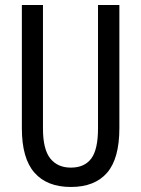

<svg xmlns="http://www.w3.org/2000/svg" viewBox="-20 -734 562 764"><path d="M455 -224Q455 -103 406 -46.5Q357 10 262 10Q167 10 117 -47Q67 -104 67 -223V-714H151V-222Q151 -140 180 -103.5Q209 -67 262 -67Q316 -67 343 -103Q370 -139 370 -223V-714H455Z"/></svg>

Font: Noto Sans Thai ExtCond
Style: Regular
Weight: 400
Width: 2
Designer: Monotype Design Team
Foundry: Monotype Imaging Inc.
Version: Version 2.002; ttfautohint (v1.8.4.7-5d5b)